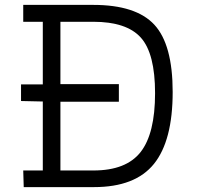

<svg xmlns="http://www.w3.org/2000/svg" viewBox="-20 -765 808 785"><path d="M77 0 75 -68H155V-350L66 -352V-420H155V-676H75V-745H361Q536 -745 611 -664Q686 -583 686 -389Q686 -190 609.5 -95Q533 0 364 0ZM227 -68H362Q496 -68 555 -143.5Q614 -219 614 -384Q614 -546 556 -611Q498 -676 361 -676H227V-421H466V-349H227Z"/></svg>

Font: Biancoenero Regular
Style: Regular
Weight: 400
Designer: Riccardo Lorusso, Umberto Mischi
Foundry: Biancoenero Edizioni
Version: Version 0.000